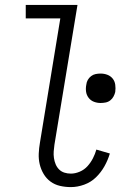

<svg xmlns="http://www.w3.org/2000/svg" viewBox="-20 -755 540 783"><path d="M269 8Q246 8 224.5 3Q203 -2 186 -14.5Q169 -27 158 -45.5Q147 -64 142 -85Q137 -106 138 -128.5Q139 -151 143 -174L226 -680H85V-735H296L202 -165Q200 -151 199 -137.5Q198 -124 200 -110.5Q202 -97 207 -85Q212 -73 221 -64Q230 -55 242.5 -51Q255 -47 269 -47Q287 -47 305.5 -55Q324 -63 337 -77.5Q350 -92 359 -109.5Q368 -127 373 -145L428 -129Q420 -102 406 -77Q392 -52 371.5 -32Q351 -12 323.5 -2Q296 8 269 8ZM390 -335Q376 -335 363 -340Q350 -345 341.5 -356Q333 -367 331 -381Q329 -395 332 -410Q333 -420 338 -429Q343 -438 351.5 -444.5Q360 -451 370 -453Q380 -455 390 -455Q405 -455 418 -450Q431 -445 439.5 -434.5Q448 -424 450 -409.5Q452 -395 450 -380Q448 -371 443 -361.5Q438 -352 429.5 -345.5Q421 -339 410.5 -337Q400 -335 390 -335Z"/></svg>

Font: Iosevka Curly Light
Style: Italic
Weight: 300
Italic angle: -9°
Monospace: yes
Designer: Belleve Invis
Foundry: Belleve Invis
Version: Version 22.1.2; ttfautohint (v1.8.4)